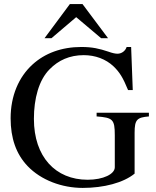

<svg xmlns="http://www.w3.org/2000/svg" viewBox="-20 -906 762 940"><path d="M509 -719 384 -886H322L198 -719H232L353 -822L475 -719ZM709 -354H453V-336C532 -330 542 -322 542 -244V-87C542 -54 486 -26 409 -26C252 -26 146 -138 146 -324C146 -423 170 -514 223 -567C266 -611 321 -636 390 -636C446 -636 498 -617 536 -581C566 -552 582 -526 607 -465H630L622 -676H600C594 -657 576 -643 555 -643C545 -643 530 -646 511 -653C466 -668 432 -676 378 -676C281 -676 199 -645 139 -590C72 -529 32 -437 32 -327C32 -229 59 -152 115 -93C181 -24 283 14 385 14C488 14 584 -11 639 -56V-256C639 -321 651 -331 709 -336Z"/></svg>

Font: XITS Math
Style: Regular
Weight: 400
Designer: MicroPress Inc., with final additions and corrections provided by Coen Hoffman, Elsevier (retired)
Version: Version 1.108